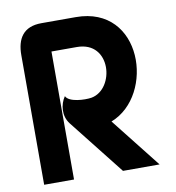

<svg xmlns="http://www.w3.org/2000/svg" viewBox="-79 -771 773 842"><g transform="rotate(-10 307.0 -350.0)"><path d="M161 -700C80 -700 50 -650 50 -577V0H183V-570H296C449 -570 429 -360 321 -340C290 -335 220 -338 207 -367C184 -334 178 -283 207 -246L401 0H564L389 -222C597 -302 609 -700 314 -700Z"/></g></svg>

Font: Mesarto
Style: Regular
Weight: 700
Designer: Mohamed Gaber
Foundry: Kief Type Foundry
Version: Version 2.020